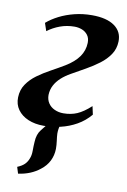

<svg xmlns="http://www.w3.org/2000/svg" viewBox="-88 -589 593 893"><g transform="rotate(10 208.0 -143.0)"><path d="M62 250 52.5 219.5Q74.5 210.5 86.2 198.8Q98 187 104 170.5Q110.5 155 110.5 133.8Q110.5 112.5 112 90.5Q113.5 55 131 33.2Q148.5 11.5 162.5 -6.5L238 -48Q223 -29.5 216.2 -8.5Q209.5 12.5 209.5 34Q210 48.5 212.8 68Q215.5 87.5 215.5 106Q215 136.5 202 162.8Q189 189 163.5 208.5Q143 225 117.5 235.5Q92 246 62 250ZM139.5 10Q98.5 10 66.8 -3.5Q35 -17 17.2 -41.8Q-0.5 -66.5 0.5 -100Q1.5 -135.5 19.8 -162.2Q38 -189 66.5 -209.8Q95 -230.5 128 -248.5Q161 -266.5 192 -285Q233 -310 253.8 -339.5Q274.5 -369 275.5 -405Q276 -427.5 265.2 -441.8Q254.5 -456 237.8 -462.5Q221 -469 202.5 -469Q166.5 -469 134.5 -457.2Q102.5 -445.5 76 -425.5L63.5 -462.5Q87 -483 119.5 -499.5Q152 -516 191.2 -525.8Q230.5 -535.5 273.5 -535.5Q343 -535.5 380 -509Q417 -482.5 415.5 -436Q414.5 -401.5 396.5 -374.8Q378.5 -348 350 -326.5Q321.5 -305 288 -286.2Q254.5 -267.5 223 -249.5Q198 -235.5 179.2 -218.5Q160.5 -201.5 149.8 -181.2Q139 -161 138 -135.5Q138 -113 148.8 -96.8Q159.5 -80.5 178.5 -71.8Q197.5 -63 220 -63Q256 -63 285 -75.5Q314 -88 348.5 -119.5L357 -80.5Q330 -48.5 294.5 -28.5Q259 -8.5 219.2 0.8Q179.5 10 139.5 10Z"/></g></svg>

Font: Merriweather 96pt
Style: Bold Italic
Weight: 700
Italic angle: -7.8°
Version: Version 2.101